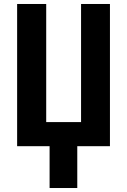

<svg xmlns="http://www.w3.org/2000/svg" viewBox="-20 -734 638 964"><path d="M532 0H368V210H229V0H66V-714H212V-121H387V-714H532Z"/></svg>

Font: Noto Sans Display Condensed
Style: Bold
Weight: 700
Width: 3
Designer: Monotype Design Team
Foundry: Monotype Imaging Inc.
Version: Version 2.003